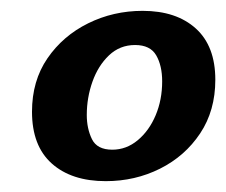

<svg xmlns="http://www.w3.org/2000/svg" viewBox="-20 -704 417 354"><path d="M175 -370Q112 -370 75.5 -402.5Q39 -435 39 -498Q39 -555 67.5 -596.5Q96 -638 142.5 -661Q189 -684 243 -684Q305 -684 341 -651.5Q377 -619 377 -557Q377 -500 349 -458Q321 -416 275 -393Q229 -370 175 -370ZM187 -428Q213 -428 234 -445.5Q255 -463 267 -491.5Q279 -520 279 -554Q279 -583 268 -602Q257 -621 229 -621Q201 -621 181 -602Q161 -583 150.5 -553.5Q140 -524 140 -492Q140 -467 149.5 -447.5Q159 -428 187 -428Z"/></svg>

Font: Sansita Swashed
Style: Bold
Weight: 700
Designer: Pablo Cosgaya
Foundry: Omnibus-Type
Version: Version 1.003; ttfautohint (v1.8.3)